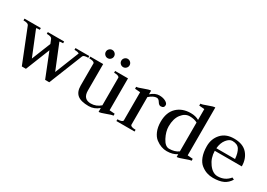

<svg xmlns="http://www.w3.org/2000/svg" viewBox="-9 -1298 2743 1976"><g transform="rotate(30 1362.5 -310.0)"><path d="M189 -440V-419Q160 -419 147 -415L266 -122L356 -347L335 -399Q326 -419 272 -419V-440H466V-419Q437 -419 424 -415L543 -122L657 -408Q643 -419 601 -419V-440H765V-419Q711 -419 703 -400L543 0H494L380 -286L266 0H217L58 -399Q49 -419 -5 -419V-440Z M1088.5 -529.5Q1074 -544 1074 -564Q1074 -584 1088.5 -598.5Q1103 -613 1123 -613Q1143 -613 1157.5 -598.5Q1172 -584 1172 -564Q1172 -544 1157.5 -529.5Q1143 -515 1123 -515Q1103 -515 1088.5 -529.5ZM904.5 -529.5Q890 -544 890 -564Q890 -584 904.5 -598.5Q919 -613 939 -613Q959 -613 973.5 -598.5Q988 -584 988 -564Q988 -544 973.5 -529.5Q959 -515 939 -515Q919 -515 904.5 -529.5ZM1225 -61Q1225 -61 1288 -56V-33Q1269 -33 1213.5 -11.5Q1158 10 1135 10V-36Q1081 10 1016 10Q923 10 881.5 -24.5Q840 -59 840 -132V-399Q831 -419 777 -419V-440H930V-125Q930 -24 1022 -24Q1085 -24 1135 -68V-399Q1126 -419 1072 -419V-440H1225Z M1341 0V-21Q1395 -21 1404 -41V-379Q1342 -384 1341 -384V-407Q1360 -407 1415.5 -428.5Q1471 -450 1494 -450V-406Q1544 -450 1593 -450Q1638 -450 1668.5 -433Q1699 -416 1699 -395Q1699 -359 1659 -359Q1638 -359 1621 -387.5Q1604 -416 1582 -416Q1543 -416 1494 -373V-41Q1503 -21 1557 -21V0Z M2063 -430V-559Q2063 -559 2000 -564V-587Q2019 -587 2074.5 -608.5Q2130 -630 2153 -630V-61L2216 -56V-33Q2197 -33 2141.5 -11.5Q2086 10 2063 10V-23Q2015 10 1943 10Q1910 10 1877.5 -1.5Q1845 -13 1812.5 -37.5Q1780 -62 1759.5 -110Q1739 -158 1739 -222Q1739 -334 1801.5 -394Q1864 -454 1965 -454Q2022 -454 2063 -430ZM2063 -399Q2027 -420 1971 -420Q1916 -420 1875 -367Q1834 -314 1834 -222Q1834 -161 1869.5 -92.5Q1905 -24 1953 -24Q2019 -24 2063 -56Z M2371 -241Q2372 -157 2419.5 -92.5Q2467 -28 2526 -28Q2613 -28 2666 -94L2690 -82Q2661 -34 2614.5 -12Q2568 10 2492 10Q2454 10 2419 -1.5Q2384 -13 2350 -39.5Q2316 -66 2296 -118Q2276 -170 2276 -242Q2276 -330 2330.5 -390Q2385 -450 2482 -450Q2588 -450 2640 -390.5Q2692 -331 2692 -241ZM2372 -272H2594Q2588 -344 2563.5 -382Q2539 -420 2478 -420Q2443 -420 2410.5 -379Q2378 -338 2372 -272Z"/></g></svg>

Font: Judson
Style: Regular
Weight: 400
Version: Version 20110429